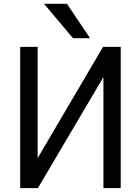

<svg xmlns="http://www.w3.org/2000/svg" viewBox="-20 -976 727 998"><path d="M209 -956.1H328.1L448.2 -777.3H359.4ZM607.4 2H517.6V-575.2L176.8 2H85V-732.4H175.8V-154.3L515.6 -732.4H607.4Z"/></svg>

Font: Nasu
Style: Regular
Weight: 400
Designer: Ryoko NISHIZUKA (kana &amp; ideographs); Paul D. Hunt (Latin, Greek &amp; Cyrillic); Wenlong ZHANG (bopomofo); Sandoll C
Version: Version 2014.1215